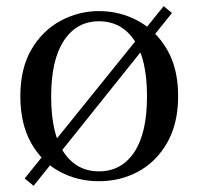

<svg xmlns="http://www.w3.org/2000/svg" viewBox="-20 -573 644 623"><path d="M538 -531 89 30 60 6 511 -553ZM301 15Q231 15 173 -16.5Q115 -48 80.5 -110Q46 -172 46 -261Q46 -351 82 -412.5Q118 -474 176.5 -505.5Q235 -537 301 -537Q369 -537 427.5 -505.5Q486 -474 522 -412.5Q558 -351 558 -261Q558 -172 522.5 -110Q487 -48 429 -16.5Q371 15 301 15ZM301 -17Q374 -17 415.5 -79Q457 -141 457 -260Q457 -381 415.5 -442.5Q374 -504 301 -504Q229 -504 187.5 -441.5Q146 -379 146 -260Q146 -139 187.5 -78Q229 -17 301 -17Z"/></svg>

Font: Noto Serif SC ExtraLight Medium
Style: Regular
Weight: 500
Version: Version 2.002-H1;hotconv 1.1.0;makeotfexe 2.6.0